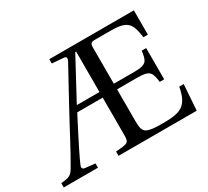

<svg xmlns="http://www.w3.org/2000/svg" viewBox="-200 -908 1214 1123"><g transform="rotate(-30 406.5 -346.0)"><path d="M-63 0H168V-29L102 -36C85 -38 80 -47 87 -64C97 -90 135 -168 225 -341H397V-95C397 -37 394 -35 307 -29V0H835L847 -173H817C794 -51 747 -35 623 -35C571 -35 542 -38 521 -48C500 -58 494 -81 494 -125V-341H634C719 -341 723 -317 732 -254H762V-465H732C723 -403 719 -379 634 -379H494V-621C494 -651 499 -657 531 -657H629C743 -657 766 -632 780 -528H810V-692H239V-663L314 -657C334 -656 339 -647 326 -623L203 -398C128 -261 83 -170 28 -77C5 -38 -9 -34 -63 -29ZM244 -379C266 -419 329 -538 391 -652H397V-379Z"/></g></svg>

Font: Lingua Franca
Style: Regular
Weight: 400
Version: Version 1.19